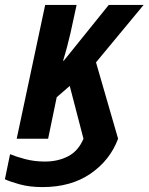

<svg xmlns="http://www.w3.org/2000/svg" viewBox="-54 -565 605 782"><path d="M-34 165 -13 63Q11 73 48.5 83Q86 93 129 93Q182 93 223.5 71.5Q265 50 286 0L230 -215L177 -169L142 0H14L130 -545H258L233 -430Q227 -404 219.5 -375.5Q212 -347 203 -318H206L389 -545H531L337 -311L427 0Q394 88 314.5 142.5Q235 197 119 197Q66 197 25 185.5Q-16 174 -34 165Z"/></svg>

Font: Noto Sans Condensed
Style: Bold Italic
Weight: 700
Width: 3
Italic angle: -12°
Designer: Monotype Design Team
Foundry: Monotype Imaging Inc.
Version: Version 2.013; ttfautohint (v1.8.4.7-5d5b)